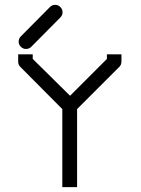

<svg xmlns="http://www.w3.org/2000/svg" viewBox="-20 -821 580 792"><path d="M298 -371V-49H237V-371L64 -545Q55 -554 55 -566V-597H115V-578L269 -426L421 -578V-597H481V-568Q481 -554 473 -546ZM57 -649Q57 -662 66 -671L186 -792Q195 -801 207 -801Q220 -801 229 -792Q238 -783 238 -770Q238 -758 229 -749L109 -628Q100 -619 87 -619Q75 -619 66 -628Q57 -637 57 -649Z"/></svg>

Font: IBM 3270
Style: Regular
Weight: 400
Monospace: yes
Version: Version 2.3.1